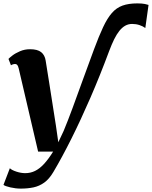

<svg xmlns="http://www.w3.org/2000/svg" viewBox="-50 -858 894 1131"><path d="M72 253Q42.5 253 11 245.8Q-20.5 238.5 -29.5 231L8 133Q19 144 46.5 153Q74 162 98.5 162Q129.5 162 156.2 149Q183 136 209 108Q235 80 263 35H174.5L60.5 -453.5Q57 -469 52 -475Q47 -481 39.5 -481Q33 -481 27 -479.2Q21 -477.5 14.5 -473.5L0 -511Q5 -517 22.8 -530.8Q40.5 -544.5 67.8 -556.2Q95 -568 127 -568Q171 -568 192.5 -550.8Q214 -533.5 219 -501Q224 -469 229.2 -436.8Q234.5 -404.5 239.5 -372.5Q244.5 -340.5 249.5 -308.8Q254.5 -277 259.5 -245Q264.5 -213 269.5 -181.2Q274.5 -149.5 279.5 -117.5L293.5 -20L325 -87Q349 -144.5 377.5 -221.8Q406 -299 438 -388Q470 -477 504 -568Q533 -646 557.5 -698.2Q582 -750.5 608.8 -781.2Q635.5 -812 671.5 -825Q707.5 -838 759 -838Q787.5 -838 803.5 -834.5Q819.5 -831 825 -829L806 -693Q792 -703.5 771.8 -710.2Q751.5 -717 728.5 -717Q706.5 -717 688 -706.8Q669.5 -696.5 653.2 -676.2Q637 -656 622.2 -626Q607.5 -596 592.5 -556Q539.5 -413.5 482.8 -282.8Q426 -152 370.5 -41Q315 70 264.5 155Q240 196.5 210.8 217.5Q181.5 238.5 147.2 245.8Q113 253 72 253Z"/></svg>

Font: Merriweather Light 18pt Black
Style: Italic
Weight: 900
Italic angle: -7.8°
Version: Version 2.101